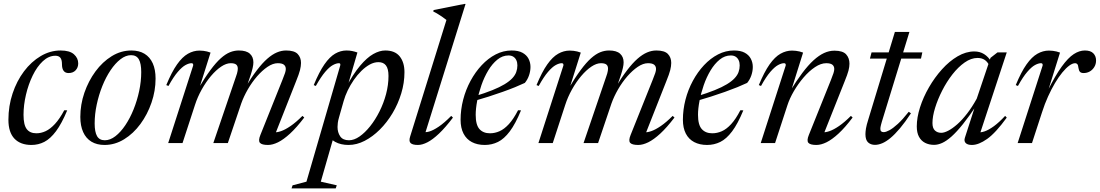

<svg xmlns="http://www.w3.org/2000/svg" viewBox="-20 -748 5752 1004"><path d="M269.5 -456.5Q234.5 -456.5 204 -428Q173.5 -399.5 151 -353.2Q128.5 -307 115.8 -252.8Q103 -198.5 103 -147.5Q103 -95 119.8 -73Q136.5 -51 170.5 -51Q194.5 -51 218.8 -62.2Q243 -73.5 267.5 -100Q292 -126.5 316 -171.5L331.5 -171Q302.5 -101.5 273 -62Q243.5 -22.5 212 -6.2Q180.5 10 144.5 10Q87 10 55.5 -23Q24 -56 24 -121.5Q24 -194 45.8 -259.2Q67.5 -324.5 105.5 -375Q143.5 -425.5 193 -454.8Q242.5 -484 297 -484Q344.5 -484 366.8 -464Q389 -444 389 -416.5Q389 -395 375.5 -380.5Q362 -366 338.5 -366Q321.5 -366 312.8 -377.5Q304 -389 304 -412.5Q304 -436 295.5 -446.2Q287 -456.5 269.5 -456.5Z M667 -484Q707.5 -484 735.8 -466.8Q764 -449.5 778.8 -416.8Q793.5 -384 793.5 -337Q793.5 -273 772.2 -211.2Q751 -149.5 714.2 -99.5Q677.5 -49.5 629.2 -19.8Q581 10 526.5 10Q486.5 10 458 -7.2Q429.5 -24.5 414.8 -57.5Q400 -90.5 400 -136.5Q400 -201 421.2 -262.8Q442.5 -324.5 479.2 -374.5Q516 -424.5 564.2 -454.2Q612.5 -484 667 -484ZM528 -14.5Q556 -14.5 583.5 -35.8Q611 -57 635.5 -93.5Q660 -130 678.5 -176Q697 -222 707.8 -272.2Q718.5 -322.5 718.5 -371Q718.5 -416 706 -437.8Q693.5 -459.5 665.5 -459.5Q637.5 -459.5 610 -438.2Q582.5 -417 558 -380.5Q533.5 -344 515 -297.8Q496.5 -251.5 485.8 -201.2Q475 -151 475 -102.5Q475 -58 487.5 -36.2Q500 -14.5 528 -14.5Z M1416.5 -40 1411 -56.5Q1426.5 -54.5 1448.8 -62Q1471 -69.5 1499.5 -89Q1528 -108.5 1561.5 -142L1571 -133.5Q1531 -81 1496.8 -49.5Q1462.5 -18 1434 -4Q1405.5 10 1381.5 10Q1349 10 1339.2 -1.2Q1329.5 -12.5 1341.5 -42L1457 -330.5Q1466.5 -354 1470.5 -366.2Q1474.5 -378.5 1474.5 -387Q1474.5 -401.5 1464.8 -409.5Q1455 -417.5 1432.5 -417.5Q1407 -417.5 1379 -398.5Q1351 -379.5 1324.2 -348.8Q1297.5 -318 1276 -280.8Q1254.5 -243.5 1241.5 -207L1171.5 0H1095.5L1214.5 -349Q1217.5 -357 1219.5 -364.2Q1221.5 -371.5 1222.5 -377.8Q1223.5 -384 1223.5 -389Q1223.5 -404 1214.5 -410.8Q1205.5 -417.5 1186.5 -417.5Q1163 -417.5 1136.2 -399.5Q1109.5 -381.5 1083.2 -350.5Q1057 -319.5 1035 -280.2Q1013 -241 999.5 -199L934.5 0H859.5L990 -405Q991 -410 989.2 -413.8Q987.5 -417.5 981.5 -417.5Q968 -417.5 950 -407.8Q932 -398 909.8 -372.2Q887.5 -346.5 861 -298.5L849.5 -303Q878 -372 905.8 -411.2Q933.5 -450.5 962.8 -467Q992 -483.5 1023 -483.5Q1034 -483.5 1043.8 -482.2Q1053.5 -481 1062.5 -478.8Q1071.5 -476.5 1081 -473L1021.5 -284.5H1017Q1052 -343.5 1080.8 -382.2Q1109.5 -421 1134.5 -443.2Q1159.5 -465.5 1182.5 -474.8Q1205.5 -484 1229 -484Q1268 -484 1286.5 -467.2Q1305 -450.5 1305 -422Q1305 -409 1301.2 -392.8Q1297.5 -376.5 1291 -356.5L1267.5 -287.5H1261Q1294 -342.5 1323 -380.5Q1352 -418.5 1377.8 -441Q1403.5 -463.5 1427.8 -473.8Q1452 -484 1476 -484Q1519 -484 1536.5 -465.8Q1554 -447.5 1554 -419Q1554 -402.5 1548.8 -381.5Q1543.5 -360.5 1528 -322.5Z M1753 -135Q1748 -118 1746.5 -105.8Q1745 -93.5 1745 -84Q1745 -55.5 1759 -35Q1773 -14.5 1805 -14.5Q1831.5 -14.5 1860 -34.2Q1888.5 -54 1915.5 -87.8Q1942.5 -121.5 1964.2 -164.8Q1986 -208 1998.8 -256Q2011.5 -304 2011.5 -351Q2011.5 -388.5 1998.2 -405.8Q1985 -423 1959 -423Q1936.5 -423 1914 -410.8Q1891.5 -398.5 1870 -377.5Q1848.5 -356.5 1830.2 -330Q1812 -303.5 1798.2 -275Q1784.5 -246.5 1777 -219.5ZM1690.5 -49.5 1727.5 -41.5 1657.5 202 1741 221 1735.5 237H1504.5L1510 221L1582.5 202L1759 -405Q1760.5 -411 1759 -414.2Q1757.5 -417.5 1752.5 -417.5Q1739 -417.5 1720.8 -407.8Q1702.5 -398 1680.5 -372.2Q1658.5 -346.5 1631.5 -298.5L1620.5 -303Q1649 -372 1676.5 -411.5Q1704 -451 1732.5 -467.5Q1761 -484 1792 -484Q1808 -484 1821.5 -481.2Q1835 -478.5 1849 -473.5L1792.5 -280L1787 -286.5Q1826.5 -361 1862.8 -404Q1899 -447 1932 -465.5Q1965 -484 1994.5 -484Q2045.5 -484 2070.2 -453Q2095 -422 2095 -370.5Q2095 -314.5 2078.2 -259.5Q2061.5 -204.5 2032.5 -156Q2003.5 -107.5 1966 -70.2Q1928.5 -33 1886.8 -11.5Q1845 10 1802.5 10Q1762 10 1732.8 -6Q1703.5 -22 1690.5 -49.5Z M2314.5 -643.5Q2305.5 -651 2295 -658.2Q2284.5 -665.5 2272.2 -673.2Q2260 -681 2245.5 -688L2247.5 -695.5L2408.5 -727.5H2414.5L2200.5 -42L2192 -58.5Q2204 -54.5 2224.5 -60.2Q2245 -66 2274 -85.5Q2303 -105 2339.5 -142L2348.5 -133Q2309 -81 2275.8 -49.5Q2242.5 -18 2215.2 -4Q2188 10 2165.5 10Q2137.5 10 2127.2 0.2Q2117 -9.5 2124.5 -33.5Z M2639 -458Q2607.5 -458 2580.8 -436.2Q2554 -414.5 2533 -379.5Q2512 -344.5 2497.5 -302.8Q2483 -261 2475.2 -220.2Q2467.5 -179.5 2467.5 -147.5Q2467.5 -95 2487.2 -73Q2507 -51 2542 -51Q2567.5 -51 2592 -61.8Q2616.5 -72.5 2640.8 -98.8Q2665 -125 2689 -171.5L2704.5 -171Q2675.5 -100.5 2645.8 -61Q2616 -21.5 2584 -5.8Q2552 10 2515 10Q2476 10 2447.5 -5Q2419 -20 2403.8 -49.5Q2388.5 -79 2388.5 -121.5Q2388.5 -174.5 2402 -226.8Q2415.5 -279 2440.5 -325.2Q2465.5 -371.5 2499 -407.2Q2532.5 -443 2572.2 -463.5Q2612 -484 2655.5 -484Q2690.5 -484 2712 -472.2Q2733.5 -460.5 2743.8 -440.8Q2754 -421 2754 -398Q2754 -376.5 2746.5 -354.2Q2739 -332 2724.5 -314.5Q2703.5 -304.5 2673.5 -292.2Q2643.5 -280 2608.2 -267.5Q2573 -255 2535 -242.8Q2497 -230.5 2459.5 -220L2462 -244.5Q2516 -261 2554.5 -276.5Q2593 -292 2618.5 -307.5Q2644 -323 2658.8 -338.8Q2673.5 -354.5 2679.5 -371.2Q2685.5 -388 2685.5 -406Q2685.5 -421.5 2680 -433.2Q2674.5 -445 2664.2 -451.5Q2654 -458 2639 -458Z M3352.5 -40 3347 -56.5Q3362.5 -54.5 3384.8 -62Q3407 -69.5 3435.5 -89Q3464 -108.5 3497.5 -142L3507 -133.5Q3467 -81 3432.8 -49.5Q3398.5 -18 3370 -4Q3341.5 10 3317.5 10Q3285 10 3275.2 -1.2Q3265.5 -12.5 3277.5 -42L3393 -330.5Q3402.5 -354 3406.5 -366.2Q3410.5 -378.5 3410.5 -387Q3410.5 -401.5 3400.8 -409.5Q3391 -417.5 3368.5 -417.5Q3343 -417.5 3315 -398.5Q3287 -379.5 3260.2 -348.8Q3233.5 -318 3212 -280.8Q3190.5 -243.5 3177.5 -207L3107.5 0H3031.5L3150.5 -349Q3153.5 -357 3155.5 -364.2Q3157.5 -371.5 3158.5 -377.8Q3159.5 -384 3159.5 -389Q3159.5 -404 3150.5 -410.8Q3141.5 -417.5 3122.5 -417.5Q3099 -417.5 3072.2 -399.5Q3045.5 -381.5 3019.2 -350.5Q2993 -319.5 2971 -280.2Q2949 -241 2935.5 -199L2870.5 0H2795.5L2926 -405Q2927 -410 2925.2 -413.8Q2923.5 -417.5 2917.5 -417.5Q2904 -417.5 2886 -407.8Q2868 -398 2845.8 -372.2Q2823.5 -346.5 2797 -298.5L2785.5 -303Q2814 -372 2841.8 -411.2Q2869.5 -450.5 2898.8 -467Q2928 -483.5 2959 -483.5Q2970 -483.5 2979.8 -482.2Q2989.5 -481 2998.5 -478.8Q3007.5 -476.5 3017 -473L2957.5 -284.5H2953Q2988 -343.5 3016.8 -382.2Q3045.5 -421 3070.5 -443.2Q3095.5 -465.5 3118.5 -474.8Q3141.5 -484 3165 -484Q3204 -484 3222.5 -467.2Q3241 -450.5 3241 -422Q3241 -409 3237.2 -392.8Q3233.5 -376.5 3227 -356.5L3203.5 -287.5H3197Q3230 -342.5 3259 -380.5Q3288 -418.5 3313.8 -441Q3339.5 -463.5 3363.8 -473.8Q3388 -484 3412 -484Q3455 -484 3472.5 -465.8Q3490 -447.5 3490 -419Q3490 -402.5 3484.8 -381.5Q3479.5 -360.5 3464 -322.5Z M3801.5 -458Q3770 -458 3743.2 -436.2Q3716.5 -414.5 3695.5 -379.5Q3674.5 -344.5 3660 -302.8Q3645.5 -261 3637.8 -220.2Q3630 -179.5 3630 -147.5Q3630 -95 3649.8 -73Q3669.5 -51 3704.5 -51Q3730 -51 3754.5 -61.8Q3779 -72.5 3803.2 -98.8Q3827.5 -125 3851.5 -171.5L3867 -171Q3838 -100.5 3808.2 -61Q3778.5 -21.5 3746.5 -5.8Q3714.5 10 3677.5 10Q3638.5 10 3610 -5Q3581.5 -20 3566.2 -49.5Q3551 -79 3551 -121.5Q3551 -174.5 3564.5 -226.8Q3578 -279 3603 -325.2Q3628 -371.5 3661.5 -407.2Q3695 -443 3734.8 -463.5Q3774.5 -484 3818 -484Q3853 -484 3874.5 -472.2Q3896 -460.5 3906.2 -440.8Q3916.5 -421 3916.5 -398Q3916.5 -376.5 3909 -354.2Q3901.5 -332 3887 -314.5Q3866 -304.5 3836 -292.2Q3806 -280 3770.8 -267.5Q3735.5 -255 3697.5 -242.8Q3659.5 -230.5 3622 -220L3624.5 -244.5Q3678.5 -261 3717 -276.5Q3755.5 -292 3781 -307.5Q3806.5 -323 3821.2 -338.8Q3836 -354.5 3842 -371.2Q3848 -388 3848 -406Q3848 -421.5 3842.5 -433.2Q3837 -445 3826.8 -451.5Q3816.5 -458 3801.5 -458Z M3959.5 -298.5 3948 -303Q3976.5 -372 4004.2 -411.2Q4032 -450.5 4061.2 -467Q4090.5 -483.5 4121.5 -483.5Q4132.5 -483.5 4142.2 -482.2Q4152 -481 4161 -478.8Q4170 -476.5 4179.5 -473L4115.5 -269H4110Q4145 -326 4175.5 -366.5Q4206 -407 4234.2 -432.8Q4262.5 -458.5 4289.2 -470.8Q4316 -483 4343.5 -483Q4387 -483 4404.5 -463.8Q4422 -444.5 4422 -415Q4422 -398.5 4416.8 -378.5Q4411.5 -358.5 4397 -323L4284.5 -40L4278.5 -56.5Q4294.5 -54.5 4316.8 -62Q4339 -69.5 4367.5 -89Q4396 -108.5 4429.5 -142L4438.5 -133.5Q4399 -81 4364.8 -49.5Q4330.5 -18 4302 -4Q4273.5 10 4249 10Q4217 10 4207.2 -1.2Q4197.5 -12.5 4209.5 -42L4325 -329.5Q4334.5 -353 4338.5 -365.8Q4342.5 -378.5 4342.5 -387Q4342.5 -401.5 4332.8 -409.5Q4323 -417.5 4300.5 -417.5Q4272.5 -417.5 4241.8 -397Q4211 -376.5 4182.2 -343Q4153.5 -309.5 4131.2 -271.2Q4109 -233 4097.5 -197.5L4033 0H3958L4088.5 -405Q4089.5 -410 4087.8 -413.8Q4086 -417.5 4080 -417.5Q4066.5 -417.5 4048.5 -407.8Q4030.5 -398 4008.2 -372.2Q3986 -346.5 3959.5 -298.5Z M4529 -441.5 4537.5 -474H4803L4796 -441.5ZM4591.5 -112Q4588.5 -102 4586.8 -95Q4585 -88 4584.2 -83Q4583.5 -78 4583.5 -74Q4583.5 -65 4588 -61Q4592.5 -57 4601 -57Q4612.5 -57 4631 -67Q4649.5 -77 4675 -100.2Q4700.5 -123.5 4732 -163.5L4743.5 -155.5Q4713 -109 4686.2 -77.2Q4659.5 -45.5 4636.2 -26.2Q4613 -7 4593 1.2Q4573 9.5 4555.5 9.5Q4533.5 9.5 4519.5 -3.2Q4505.5 -16 4505.5 -46.5Q4505.5 -58 4508.2 -75.8Q4511 -93.5 4521 -125L4659.5 -581H4735.5Z M5025.5 -27.5 5082.5 -204H5091Q5049 -141 5015.8 -99.5Q4982.5 -58 4955.8 -34.2Q4929 -10.5 4906.8 -0.5Q4884.5 9.5 4864.5 9.5Q4838 9.5 4817.5 -1Q4797 -11.5 4785.5 -32.8Q4774 -54 4774 -87Q4774 -133.5 4791 -186.8Q4808 -240 4837.8 -291.5Q4867.5 -343 4905.8 -385.5Q4944 -428 4987.5 -453.5Q5031 -479 5075 -479Q5103.5 -479 5125.8 -465.2Q5148 -451.5 5164.5 -424L5153 -405Q5144 -425 5128.8 -435Q5113.5 -445 5092 -445Q5058 -445 5024.2 -421.2Q4990.5 -397.5 4960.2 -358.8Q4930 -320 4906.8 -274.2Q4883.5 -228.5 4869.8 -184Q4856 -139.5 4856 -104.5Q4856 -77.5 4869 -65.5Q4882 -53.5 4902 -53.5Q4917.5 -53.5 4939 -64.8Q4960.5 -76 4985.8 -98.2Q5011 -120.5 5037 -154Q5063 -187.5 5087.5 -232L5159.5 -445.5L5196 -474H5244.5L5101.5 -40L5091.5 -57Q5106.5 -53.5 5128.5 -61Q5150.5 -68.5 5177.8 -88.5Q5205 -108.5 5236 -142L5244.5 -133Q5186.5 -53 5142 -21.5Q5097.5 10 5062.5 10Q5039.5 10 5029.8 0Q5020 -10 5025.5 -27.5Z M5432 -405Q5433 -410 5431.2 -413.8Q5429.5 -417.5 5423.5 -417.5Q5410 -417.5 5392 -407.8Q5374 -398 5351.8 -372.2Q5329.5 -346.5 5303 -298.5L5291.5 -303Q5320 -372 5347.8 -411.2Q5375.5 -450.5 5404.8 -467Q5434 -483.5 5465 -483.5Q5476 -483.5 5485.8 -482.2Q5495.5 -481 5504.5 -478.8Q5513.5 -476.5 5523 -473L5460 -271.5H5457.5Q5498.5 -353.5 5532 -399.8Q5565.5 -446 5594.8 -465Q5624 -484 5653 -484Q5683 -484 5697.2 -469.2Q5711.5 -454.5 5711.5 -432Q5711.5 -412.5 5702.2 -397.5Q5693 -382.5 5678.5 -374.2Q5664 -366 5646.5 -366Q5633.5 -366 5627.5 -372.2Q5621.5 -378.5 5619.5 -392.5Q5618 -407 5613.8 -412.2Q5609.5 -417.5 5602.5 -417.5Q5588.5 -417.5 5571.2 -404.8Q5554 -392 5535 -369Q5516 -346 5497 -314Q5478 -282 5460.5 -243.5Q5443 -205 5429 -161L5376.5 0H5301.5Z"/></svg>

Font: Newsreader 48pt
Style: Italic
Weight: 400
Italic angle: -17°
Version: Version 1.003